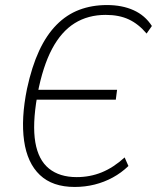

<svg xmlns="http://www.w3.org/2000/svg" viewBox="-20 -733 622 761"><path d="M276 8Q188 8 138 -39.5Q88 -87 75.5 -175Q63 -263 87 -381Q106 -469 135 -531.5Q164 -594 204 -634.5Q244 -675 294 -694Q344 -713 404 -713Q464 -713 509.5 -692.5Q555 -672 582 -630L561 -600Q529 -638 490.5 -656Q452 -674 399 -674Q329 -674 276 -641Q223 -608 186.5 -539.5Q150 -471 129 -362L113 -377H444L439 -338H105L127 -349Q108 -239 120 -169Q132 -99 174 -65Q216 -31 284 -31Q337 -31 383.5 -50Q430 -69 474 -109L489 -75Q461 -48 427 -29.5Q393 -11 355 -1.5Q317 8 276 8Z"/></svg>

Font: Nunito Sans 10pt Condensed ExtraLight
Style: Italic
Weight: 250
Width: 3
Italic angle: -9°
Designer: Vernon Adams
Foundry: Vernon Adams
Version: Version 3.101;gftools[0.9.27]